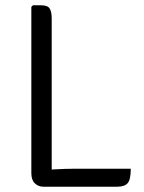

<svg xmlns="http://www.w3.org/2000/svg" viewBox="-20 -706 546 726"><path d="M175.5 0H143.5Q125 0 111.8 -12.8Q98.5 -25.5 98.5 -51.5V-680L104.5 -686H135.5Q160.5 -686 168 -673.5Q175.5 -661 175.5 -636.5ZM474.5 -68Q474.5 -26.5 462.5 -13.2Q450.5 0 423.5 0H143.5L105.5 -57Q141 -63 184 -65.5Q227 -68 262 -68Z"/></svg>

Font: Signika SC
Style: Regular
Weight: 300
Designer: Anna Giedryś
Foundry: Anna Giedryś
Version: Version 2.000